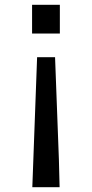

<svg xmlns="http://www.w3.org/2000/svg" viewBox="-20 -575 383 802"><path d="M230 -435V-555H114V-435ZM210 -336H135L115 207H229L226 91Z"/></svg>

Font: Bithumb Trading Sans Medium
Style: Regular
Weight: 500
Designer: Ham Hyungwon
Foundry: Bithumb
Version: Version 1.200;FEAKit 1.0